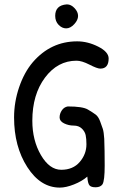

<svg xmlns="http://www.w3.org/2000/svg" viewBox="-20 -852 520 873"><path d="M285 -832Q303 -832 319 -815Q335 -798 335 -779.5Q335 -761 317.5 -742Q300 -723 281 -723Q262 -723 246.5 -739Q231 -755 231 -780Q231 -828 283 -832Q284 -832 285 -832ZM331 -664Q379 -664 426.5 -640Q474 -616 474 -586Q474 -540 436 -540Q422 -540 387 -558Q352 -576 328 -576Q242 -576 184.5 -499Q127 -422 127 -303Q127 -214 166 -147Q205 -80 258.5 -80Q312 -80 342.5 -115.5Q373 -151 373 -196Q373 -221 369.5 -237.5Q366 -254 352 -267.5Q338 -281 315 -281Q292 -281 271.5 -291Q251 -301 251 -318Q251 -335 261 -350Q271 -365 288 -368Q356 -368 379.5 -354Q403 -340 415 -331Q427 -322 435 -301Q443 -280 447.5 -266Q452 -252 454 -221Q456 -169 456 -99.5Q456 -30 446 -14Q437 -1 416 -0.5Q395 0 387 -9Q379 -18 377 -49Q353 -28 316.5 -13.5Q280 1 252 1Q164 1 104 -92.5Q44 -186 44 -318Q44 -388 67 -455.5Q90 -523 129 -569Q211 -664 331 -664Z"/></svg>

Font: Patrick Hand
Style: Regular
Weight: 400
Designer: Patrick Wagesreiter
Foundry: Patrick Wagesreiter
Version: Version 1.003;PS 001.003;hotconv 1.0.70;makeotf.lib2.5.58329